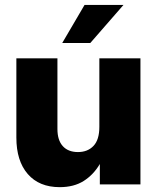

<svg xmlns="http://www.w3.org/2000/svg" viewBox="-20 -754 641 785"><path d="M224.1 11.2Q140.1 11.2 93.5 -42.5Q46.9 -96.2 46.9 -191.4V-515.6H214.8V-226.6Q214.8 -180.7 236.8 -156.5Q258.8 -132.3 298.8 -132.3Q338.4 -132.3 362.3 -157.5Q386.2 -182.6 386.2 -235.4V-515.6H554.2V0H388.2V-83.5Q362.3 -39.6 322.3 -14.2Q282.2 11.2 224.1 11.2ZM234.4 -578.1 325.7 -733.9H484.9L349.1 -578.1Z"/></svg>

Font: Inter Display ExtraBold
Style: Regular
Weight: 800
Designer: Rasmus Andersson
Foundry: rsms
Version: Version 4.000;git-a52131595